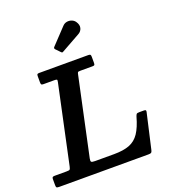

<svg xmlns="http://www.w3.org/2000/svg" viewBox="-217 -1134 1132 1264"><g transform="rotate(-20 349.0 -502.5)"><path d="M456 -981Q446.5 -995 430 -1001Q413.5 -1007 396.5 -1003.8Q379.5 -1000.5 367.5 -987.5L263.5 -877.5Q255.5 -869.5 263.5 -860.5L292.5 -830.5Q297.5 -825 301 -825Q304.5 -825 310.5 -829L441 -902Q461.5 -913.5 467 -935.2Q472.5 -957 456 -981ZM-43 -19.5Q-43 -5.5 -38.2 -2.8Q-33.5 0 -20 0H604Q619 0 623.8 -3.8Q628.5 -7.5 631.5 -19.5L688 -267Q690 -275.5 687 -278.8Q684 -282 673.5 -282H643.5Q627.5 -282 623.2 -277.8Q619 -273.5 615 -261Q595.5 -191 568.8 -151.2Q542 -111.5 499.8 -95.2Q457.5 -79 392 -79H259Q236.5 -79 232.2 -84.5Q228 -90 231.5 -107L348 -651Q350.5 -664 353.2 -667.5Q356 -671 371.5 -671H456Q467.5 -671 470.2 -674.8Q473 -678.5 473 -690V-731Q473 -743.5 469.2 -746.8Q465.5 -750 454 -750H111.5Q100.5 -750 97.8 -746.5Q95 -743 95 -732V-691Q95 -678.5 98 -674.8Q101 -671 113.5 -671H187Q203 -671 206.2 -668.2Q209.5 -665.5 206.5 -651.5L89 -102Q85.5 -86 81.2 -82.5Q77 -79 57 -79H-24.5Q-34 -79 -38.5 -76Q-43 -73 -43 -63Z"/></g></svg>

Font: Besley SemiBold
Style: Italic
Weight: 600
Italic angle: -13°
Designer: Owen Earl
Foundry: indestructible type*
Version: Version 2.001